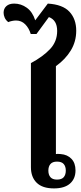

<svg xmlns="http://www.w3.org/2000/svg" viewBox="-54 -1039 450 1068"><path d="M246 9Q182 9 150 -22.5Q118 -54 118 -109V-688Q185 -724 224.5 -766Q264 -808 264 -867Q264 -927 218 -944L149 -850H117Q107 -883 86 -904Q65 -925 35 -925Q25 -925 13 -922.5Q1 -920 -8 -916Q-22 -927 -28 -941Q-34 -955 -34 -968Q-34 -991 -18.5 -1005Q-3 -1019 25 -1019Q63 -1019 95 -996Q127 -973 142 -926L212 -1019Q295 -1014 332.5 -973.5Q370 -933 370 -868Q370 -808 340 -758.5Q310 -709 257 -671V-182Q264 -184 284 -182Q321 -179 343.5 -155.5Q366 -132 366 -91Q366 -45 335.5 -18Q305 9 246 9ZM263 -40Q289 -40 300.5 -53.5Q312 -67 312 -90Q312 -113 300.5 -126.5Q289 -140 263 -140Q238 -140 226.5 -126.5Q215 -113 215 -90Q215 -67 226.5 -53.5Q238 -40 263 -40Z"/></svg>

Font: Noto Serif Thai
Style: Bold
Weight: 700
Designer: Monotype Design Team
Foundry: Monotype Imaging Inc.
Version: Version 2.002; ttfautohint (v1.8.4.7-5d5b)